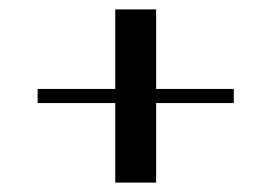

<svg xmlns="http://www.w3.org/2000/svg" viewBox="-20 -522 577 408"><path d="M60 -303V-333H476.8V-303ZM224.9 -502H311.8V-134H224.9Z"/></svg>

Font: Space Cowgirl
Style: Regular
Weight: 400
Designer: Valery Marier
Foundry: Valery Marier
Version: Version 1.000